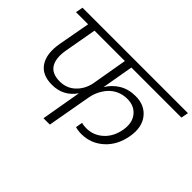

<svg xmlns="http://www.w3.org/2000/svg" viewBox="-132 -1042 1344 1344"><g transform="rotate(45 540.0 -370.0)"><path d="M288.1 -262.2Q355 -262.2 401.4 -305.2Q447.8 -348.1 462.9 -415L509.8 -686H209L167 -449.2Q150.9 -360.4 180.4 -311.3Q210 -262.2 288.1 -262.2ZM25.9 -686 36.1 -740.2H1080.1L1069.8 -686H574.2L533.2 -451.2Q564 -502.9 615.7 -534.4Q667.5 -565.9 736.8 -565.9Q827.6 -565.9 876.2 -503.7Q924.8 -441.4 907.2 -340.8Q888.2 -233.4 818.4 -171.1Q748.5 -108.9 655.8 -108.9Q622.6 -108.9 595.2 -117.2L604 -168Q625.5 -162.1 651.9 -162.1Q721.7 -162.1 774.4 -209.5Q827.1 -256.8 841.8 -338.9Q855 -416.5 816.9 -463.9Q778.8 -511.2 710 -511.2Q667 -511.2 631.1 -494.9Q595.2 -478.5 571.3 -451.4Q547.4 -424.3 532.2 -392.3Q517.1 -360.4 511.2 -326.2V-327.1L453.1 0H390.1L441.9 -298.8Q378.9 -207 266.1 -207Q167 -207 125 -272Q83 -336.9 103 -449.2L146 -686Z"/></g></svg>

Font: SVN-Poppins Light
Style: Italic
Weight: 300
Italic angle: -10°
Designer: Ninad Kale (Devanagari), Jonny Pinhorn (Latin)
Foundry: Indian Type Foundry
Version: Version 3.002 2017